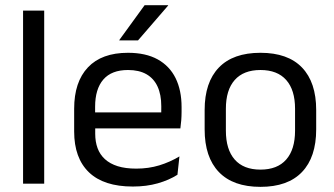

<svg xmlns="http://www.w3.org/2000/svg" viewBox="-20 -703 1277 735"><path d="M149.2 0H68.3V-662.5H149.2Z M488.6 11.1Q377.1 11.1 320.5 -43.4Q263.9 -97.8 263.9 -199.7V-286.6Q263.9 -389.4 316.6 -445.1Q369.2 -500.9 470 -500.9Q537.9 -500.9 583.6 -475.7Q629.2 -450.4 652.2 -403.9Q675.1 -357.4 675.1 -293V-274.8Q675.1 -259.1 673.9 -243Q672.7 -226.9 670.5 -211.4H596.2Q597 -235.6 597.2 -257.1Q597.4 -278.6 597.4 -296.4Q597.4 -341 583.1 -371.8Q568.9 -402.6 540.7 -418.8Q512.4 -435 470 -435Q406.9 -435 375.5 -398.5Q344.1 -362.1 344.1 -294.1V-247.4L344.5 -237.5V-190.8Q344.5 -160.4 353.5 -135.9Q362.5 -111.3 381.6 -93.8Q400.8 -76.2 430.5 -66.8Q460.3 -57.5 501.7 -57.5Q548.8 -57.5 589.8 -70Q630.8 -82.6 666.9 -104.2L659.3 -34Q627.1 -13.5 583.9 -1.2Q540.8 11.1 488.6 11.1ZM653.4 -211.4H306.6V-272.7H653.4ZM436.7 -549.7 533.6 -683.1H623.6V-681.7L508.4 -548.4H436.7Z M977.1 12.3Q872.2 12.3 817.8 -44.5Q763.4 -101.2 763.4 -207.7V-281.9Q763.4 -388 817.9 -444.5Q872.3 -500.9 977.1 -500.9Q1081.9 -500.9 1136.1 -444.5Q1190.4 -388 1190.4 -281.9V-207.7Q1190.4 -101.2 1136.1 -44.5Q1081.9 12.3 977.1 12.3ZM977.1 -53.7Q1041.8 -53.7 1075.6 -92.2Q1109.5 -130.7 1109.5 -203V-286.6Q1109.5 -358.5 1075.7 -396.7Q1041.9 -435 977.1 -435Q912.3 -435 878.5 -396.7Q844.7 -358.5 844.7 -286.6V-203Q844.7 -130.7 878.5 -92.2Q912.3 -53.7 977.1 -53.7Z"/></svg>

Font: Anek Devanagari Medium
Style: Regular
Weight: 500
Designer: Kailash Malviya (Devanagari) & Yesha Goshar (Latin)
Foundry: Ek Type
Version: Version 1.003